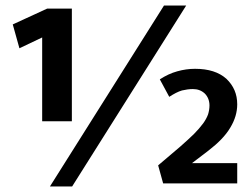

<svg xmlns="http://www.w3.org/2000/svg" viewBox="-20 -661 906 692"><path d="M240 11H160L571 -641H651ZM675 -340C662 -340 649 -338 636 -335C622 -331 607 -323 590 -312L556 -375C576 -388 597 -398 619 -404C640 -410 662 -413 683 -413C732 -413 769 -401 796 -377C822 -352 835 -322 835 -285C835 -257 827 -229 810 -201C793 -172 766 -145 731 -118L672 -73H835V0H568L550 -65L630 -133C649 -150 666 -165 679 -178C692 -191 703 -204 712 -216C720 -227 726 -238 730 -249C733 -259 735 -270 735 -281C735 -298 729 -313 718 -324C706 -335 692 -340 675 -340ZM26 -573 150 -630H239V-224H132V-526L50 -487Z"/></svg>

Font: Holmes&Hills Bold
Style: Bold
Weight: 500
Designer: Noopur Datye, Girish Dalvi, Yashodeep Gholap, Pallavi Karambelkar
Foundry: Ek Type
Version: ""